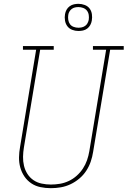

<svg xmlns="http://www.w3.org/2000/svg" viewBox="-20 -976 667 1004"><path d="M246 8Q218 8 191.5 2.5Q165 -3 143.5 -17.5Q122 -32 107.5 -53.5Q93 -75 86 -100.5Q79 -126 79.5 -153.5Q80 -181 85 -208L169 -716H100V-735H261V-716H190L105 -205Q101 -181 100.5 -156.5Q100 -132 105.5 -109Q111 -86 123.5 -66.5Q136 -47 155 -34Q174 -21 198 -16Q222 -11 246 -11Q270 -11 293.5 -15Q317 -19 339.5 -29.5Q362 -40 381 -57Q400 -74 413.5 -94.5Q427 -115 435 -138Q443 -161 447 -185L535 -716H466V-735H627V-716H556L467 -182Q463 -156 454.5 -131Q446 -106 431 -83Q416 -60 394.5 -42Q373 -24 348.5 -12.5Q324 -1 298 3.5Q272 8 246 8Q246 8 246 8Q246 8 246 8ZM390 -814Q373 -814 357.5 -820Q342 -826 332.5 -838.5Q323 -851 320 -868Q317 -885 320 -902Q322 -914 328 -925Q334 -936 344.5 -943.5Q355 -951 367 -953.5Q379 -956 390 -956Q407 -956 423 -950Q439 -944 448.5 -931.5Q458 -919 460.5 -902Q463 -885 460 -868Q458 -856 452 -845Q446 -834 436 -826.5Q426 -819 414 -816.5Q402 -814 390 -814ZM390 -831Q399 -831 408 -833Q417 -835 425 -840.5Q433 -846 437.5 -854.5Q442 -863 444 -872Q446 -885 444 -898Q442 -911 434.5 -920.5Q427 -930 415 -934.5Q403 -939 390 -939Q381 -939 372 -937Q363 -935 355.5 -929.5Q348 -924 343 -915.5Q338 -907 337 -898Q335 -885 337 -872Q339 -859 346 -849.5Q353 -840 365 -835.5Q377 -831 390 -831Z"/></svg>

Font: Iosevka Slab Thin Extended
Style: Italic
Weight: 100
Width: 7
Italic angle: -9°
Monospace: yes
Designer: Belleve Invis
Foundry: Belleve Invis
Version: Version 11.1.0; ttfautohint (v1.8.3)